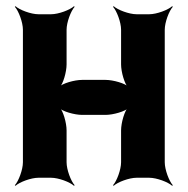

<svg xmlns="http://www.w3.org/2000/svg" viewBox="-20 -574 607 620"><path d="M512 -50V-478C512 -502 526 -539 538 -552L536 -554C523 -542 486 -528 462 -528H421C397 -528 360 -542 347 -554L345 -552C357 -539 371 -502 371 -478V-366C371 -342 382 -302 395 -290L397 -292C385 -305 345 -316 321 -316H245C221 -316 181 -305 169 -292L171 -290C184 -302 195 -342 195 -366V-478C195 -502 209 -539 221 -552L219 -554C206 -542 169 -528 145 -528H104C80 -528 43 -542 30 -554L28 -552C40 -539 54 -502 54 -478V-50C54 -26 40 11 28 24L30 26C43 14 80 0 104 0H145C169 0 206 14 219 26L221 24C209 11 195 -26 195 -50V-153C195 -177 184 -217 171 -229L169 -227C181 -214 221 -203 245 -203H321C345 -203 385 -214 397 -227L395 -229C382 -217 371 -177 371 -153V-50C371 -26 357 11 345 24L347 26C360 14 397 0 421 0H462C486 0 523 14 536 26L538 24C526 11 512 -26 512 -50Z"/></svg>

Font: Asimov
Style: Edge
Weight: 500
Designer: Google
Version: Version 2.000980: 2014